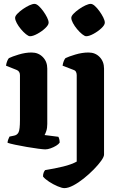

<svg xmlns="http://www.w3.org/2000/svg" viewBox="-20 -771 622 991"><path d="M214 0Q204 0 177.5 -3.5Q151 -7 118.5 -12.5Q86 -18 58 -24Q30 -30 19 -34Q19 -42 22.5 -51Q26 -60 29 -66L53 -71Q69 -74 76 -88.5Q83 -103 83 -151V-383Q83 -403 66 -410L11 -432Q13 -446 17.5 -456.5Q22 -467 26 -471Q42 -479 76.5 -489.5Q111 -500 143 -500Q178 -500 201 -476.5Q224 -453 224 -417V-131Q224 -110 219 -95Q214 -80 210 -74L281 -65Q284 -61 286 -52.5Q288 -44 288 -35Q283 -27 270 -19Q257 -11 241.5 -5.5Q226 0 214 0ZM135 -584Q127 -584 114 -594.5Q101 -605 88 -620.5Q75 -636 66.5 -652Q58 -668 58 -679Q58 -688 69.5 -700Q81 -712 98 -724Q115 -736 131.5 -743.5Q148 -751 158 -751Q168 -751 180 -740Q192 -729 203.5 -713Q215 -697 223 -681Q231 -665 231 -654Q231 -642 213.5 -625.5Q196 -609 173 -596.5Q150 -584 135 -584ZM312 200Q300 200 277.5 190.5Q255 181 233.5 167Q212 153 202 140Q202 128 205.5 119.5Q209 111 213 107Q263 99 306 88.5Q349 78 376 63V-383Q376 -392 372.5 -399.5Q369 -407 360 -410L303 -432Q305 -446 309.5 -456.5Q314 -467 318 -471Q334 -479 369 -489.5Q404 -500 437 -500Q472 -500 494.5 -476.5Q517 -453 517 -417V27Q517 38 502.5 58.5Q488 79 464 103.5Q440 128 412.5 150Q385 172 358.5 186Q332 200 312 200ZM425 -584Q417 -584 404 -594.5Q391 -605 378 -620.5Q365 -636 356.5 -652Q348 -668 348 -679Q348 -688 359.5 -700Q371 -712 388 -724Q405 -736 421.5 -743.5Q438 -751 448 -751Q458 -751 470 -740Q482 -729 493.5 -713Q505 -697 513 -681Q521 -665 521 -654Q521 -642 503.5 -625.5Q486 -609 463 -596.5Q440 -584 425 -584Z"/></svg>

Font: Texturina 72pt ExtraBold
Style: Regular
Weight: 800
Designer: Guillermo Torres Carreño
Foundry: Omnibus-Type
Version: Version 1.002; ttfautohint (v1.8.3)